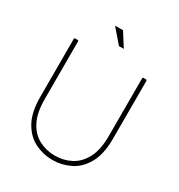

<svg xmlns="http://www.w3.org/2000/svg" viewBox="-216 -1075 1145 1231"><g transform="rotate(30 356.0 -459.5)"><path d="M356 14Q289 14 227.5 -15.5Q166 -45 126.5 -114Q87 -183 87 -299V-726Q87 -734 95 -734H111Q119 -734 119 -726V-299Q119 -199 151 -137Q183 -75 237 -46.5Q291 -18 356 -18Q420 -18 474 -46.5Q528 -75 560.5 -137Q593 -199 593 -299V-726Q593 -734 601 -734H617Q625 -734 625 -726V-299Q625 -183 585.5 -114Q546 -45 484 -15.5Q422 14 356 14ZM397 -832H361L274 -933H333Z"/></g></svg>

Font: YamahaIndonesia935. App Thin
Style: Regular
Weight: 100
Designer: Dalton Maag Ltd
Foundry: Dalton Maag Ltd
Version: Version 1.002